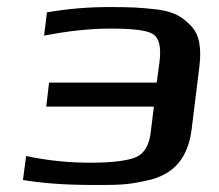

<svg xmlns="http://www.w3.org/2000/svg" viewBox="-20 -514 620 544"><path d="M45 -4C99 5 164 10 238 10C312 10 336 11 394 -2C474 -18 513 -68 523 -148L545 -326C551 -376 546 -416 520 -442C496 -466 476 -480 427 -487C374 -493 351 -494 287 -494C230 -494 171 -489 113 -479L105 -413C171 -426 234 -433 293 -433C357 -433 398 -428 414 -417C431 -406 437 -380 432 -339L424 -280H119L111 -212H416L407 -139C403 -104 390 -81 368 -70C345 -59 301 -53 235 -53C175 -53 115 -59 54 -72Z"/></svg>

Font: Gamestation Extended
Style: Italic
Weight: 400
Width: 7
Designer: Jonas Hecksher
Foundry: Jonas Hecksher, Playtypeª, e-types AS
Version: Version 1.003